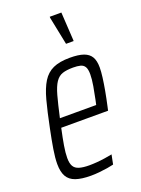

<svg xmlns="http://www.w3.org/2000/svg" viewBox="-140 -784 629 855"><g transform="rotate(-20 175.0 -356.0)"><path d="M139 8Q95 8 67.5 -1.5Q40 -11 27.5 -33Q15 -55 15 -92Q15 -121 21.5 -161Q28 -201 39 -254Q54 -328 67.5 -378.5Q81 -429 100 -459.5Q119 -490 149.5 -504Q180 -518 229 -518Q270 -518 294 -509.5Q318 -501 329 -482.5Q340 -464 340 -432Q340 -413 336.5 -385.5Q333 -358 327 -325Q321 -292 313 -256L309 -238H87Q77 -192 71.5 -159Q66 -126 66 -102Q66 -77 74 -63Q82 -49 100.5 -43.5Q119 -38 148 -38Q164 -38 183.5 -39.5Q203 -41 222.5 -44Q242 -47 257 -50L248 -5Q236 -2 217.5 1Q199 4 178.5 6Q158 8 139 8ZM96 -280H268L273 -303Q279 -331 284.5 -363Q290 -395 290 -418Q290 -442 283 -453.5Q276 -465 262 -468.5Q248 -472 228 -472Q197 -472 177.5 -465.5Q158 -459 144.5 -439Q131 -419 120.5 -381Q110 -343 96 -280ZM235 -582 208 -715V-720H263L271 -587V-582Z"/></g></svg>

Font: Saira ExtraCondensed Light
Style: Italic
Weight: 300
Width: 2
Italic angle: -12°
Designer: Hector Gatti with collaboration of the Omnibus-Type team
Foundry: Omnibus-Type
Version: Version 1.101